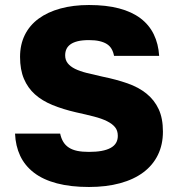

<svg xmlns="http://www.w3.org/2000/svg" viewBox="-20 -733 710 766"><path d="M335 13Q262 13 207 -1.5Q152 -16 115.5 -44Q79 -72 60.5 -111.5Q42 -151 40 -200H220Q224 -181 232.5 -167Q241 -153 255 -144Q269 -135 288.5 -131Q308 -127 335 -127Q364 -127 385.5 -131Q407 -135 421.5 -143Q436 -151 443 -163Q450 -175 450 -191Q450 -212 439 -225.5Q428 -239 407 -249.5Q386 -260 355 -268Q324 -276 283 -285Q231 -297 189.5 -314Q148 -331 119.5 -356.5Q91 -382 75.5 -418.5Q60 -455 60 -506Q60 -555 79 -593.5Q98 -632 134 -658.5Q170 -685 221 -699Q272 -713 335 -713Q404 -713 455 -699.5Q506 -686 540.5 -660Q575 -634 593.5 -596Q612 -558 615 -510H435Q432 -526 425 -538Q418 -550 406 -557.5Q394 -565 376.5 -569Q359 -573 335 -573Q308 -573 290 -568.5Q272 -564 261 -556Q250 -548 245 -537Q240 -526 240 -512Q240 -494 250 -481Q260 -468 279 -458.5Q298 -449 326 -442Q354 -435 390 -427Q444 -416 488.5 -400.5Q533 -385 564.5 -359.5Q596 -334 613 -297.5Q630 -261 630 -208Q630 -156 610 -115Q590 -74 552 -45.5Q514 -17 459 -2Q404 13 335 13Z"/></svg>

Font: Golos Text VF
Style: Regular
Weight: 400
Designer: A.Korolkova, Vitaly Kuzmin
Foundry: ParaType Ltd
Version: Version 2.003